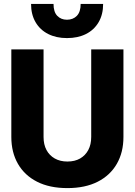

<svg xmlns="http://www.w3.org/2000/svg" viewBox="-20 -951 690 983"><path d="M325 12Q234 12 170 -20.5Q106 -53 72 -112Q38 -171 38 -250V-698H203V-250Q203 -211 218 -183Q233 -155 260.5 -139.5Q288 -124 325 -124Q363 -124 390 -139.5Q417 -155 432 -183Q447 -211 447 -250V-698H612V-250Q612 -171 578 -112Q544 -53 480 -20.5Q416 12 325 12ZM322.9 -756Q268 -756 226.5 -777Q185 -798 162 -837.5Q139 -876.9 139 -931H254Q254 -890 273.1 -870Q292.2 -850 322.8 -850Q354 -850 373.5 -870Q393 -890 393 -931H508Q508 -876.9 485 -837.5Q462 -798 420.5 -777Q379 -756 322.9 -756Z"/></svg>

Font: Azeret Mono Thin
Style: Regular
Weight: 100
Designer: Martin Vácha
Foundry: Displaay
Version: Version 1.002